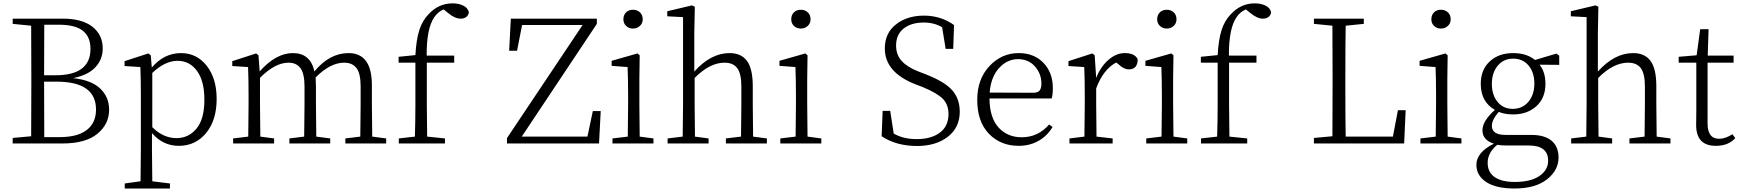

<svg xmlns="http://www.w3.org/2000/svg" viewBox="-20 -834 10119 1116"><path d="M237.3 -37.1H328.1Q430.7 -37.1 484.4 -78.6Q538.1 -120.1 538.1 -197.3Q538.1 -359.4 308.6 -359.4H236.3Q236.3 -134.8 237.3 -37.1ZM321.3 -690.4H237.3Q236.3 -595.7 236.3 -396.5H301.8Q505.9 -396.5 505.9 -549.8Q505.9 -620.1 461.4 -655.3Q417 -690.4 321.3 -690.4ZM53.7 -725.6H344.7Q457 -725.6 517.1 -678.7Q577.1 -631.8 577.1 -551.8Q577.1 -489.3 534.7 -443.4Q492.2 -397.5 405.3 -379.9Q511.7 -368.2 563 -318.8Q614.3 -269.5 614.3 -196.3Q614.3 -112.3 545.9 -56.2Q477.5 0 341.8 0H53.7V-32.2L161.1 -42Q162.1 -138.7 162.1 -335.9V-391.6Q162.1 -587.9 161.1 -684.6L53.7 -695.3Z M865.2 -410.2V-94.7Q928.7 -31.2 1005.9 -31.2Q1076.2 -31.2 1122.1 -86.4Q1168 -141.6 1168 -253.9Q1168 -363.3 1125 -421.9Q1082 -480.5 1011.7 -480.5Q939.5 -480.5 865.2 -410.2ZM856.4 -512.7 862.3 -441.4Q933.6 -525.4 1032.2 -525.4Q1123 -525.4 1181.2 -452.1Q1239.3 -378.9 1239.3 -258.8Q1239.3 -134.8 1177.7 -60.5Q1116.2 13.7 1019.5 13.7Q926.8 13.7 863.3 -60.5V32.2Q863.3 100.6 865.2 219.7L967.8 232.4V261.7H705.1V232.4L796.9 219.7Q798.8 102.5 798.8 34.2V-279.3Q798.8 -373 795.9 -444.3L704.1 -450.2V-478.5L841.8 -523.4Z M2143.6 -40 2224.6 -29.3V0H1987.3V-29.3L2074.2 -40Q2076.2 -149.4 2076.2 -226.6V-332Q2076.2 -406.2 2052.2 -438Q2028.3 -469.7 1980.5 -469.7Q1899.4 -469.7 1814.5 -383.8Q1816.4 -352.5 1816.4 -333V-226.6Q1816.4 -149.4 1818.4 -40L1899.4 -29.3V0H1662.1V-29.3L1748 -40Q1750 -149.4 1750 -226.6V-331.1Q1750 -405.3 1726.6 -437.5Q1703.1 -469.7 1657.2 -469.7Q1579.1 -469.7 1491.2 -381.8V-226.6Q1491.2 -149.4 1493.2 -40L1573.2 -29.3V0H1335V-29.3L1422.9 -40Q1424.8 -149.4 1424.8 -226.6V-281.2Q1424.8 -374 1421.9 -444.3L1330.1 -450.2V-478.5L1468.8 -523.4L1482.4 -512.7L1489.3 -418.9Q1584 -525.4 1682.6 -525.4Q1784.2 -525.4 1807.6 -418.9Q1895.5 -525.4 2005.9 -525.4Q2141.6 -525.4 2141.6 -338.9V-226.6Q2141.6 -149.4 2143.6 -40Z M2296.9 -503.9 2394.5 -513.7Q2399.4 -602.5 2417 -658.2Q2434.6 -713.9 2470.7 -751Q2529.3 -814.5 2610.4 -814.5Q2646.5 -814.5 2672.9 -801.3Q2699.2 -788.1 2705.1 -763.7Q2704.1 -747.1 2691.4 -736.3Q2678.7 -725.6 2657.2 -725.6Q2624 -725.6 2584 -758.8L2558.6 -779.3Q2525.4 -765.6 2503.9 -733.4Q2459 -668 2460 -510.7H2620.1V-469.7H2460.9V-226.6Q2460.9 -167 2462.9 -40L2566.4 -29.3V0H2297.9V-29.3L2391.6 -40Q2394.5 -132.8 2394.5 -226.6V-469.7H2296.9Z M3425.8 -188.5H3471.7L3461.9 0H2926.8V-31.2L3366.2 -688.5H3014.6L2985.4 -539.1H2939.5L2949.2 -725.6H3449.2V-695.3L3012.7 -40H3394.5Z M3603.5 -721.7Q3603.5 -747.1 3619.1 -762.2Q3634.8 -777.3 3659.2 -777.3Q3683.6 -777.3 3699.7 -762.2Q3715.8 -747.1 3715.8 -721.7Q3715.8 -698.2 3699.2 -683.1Q3682.6 -668 3659.2 -668Q3635.7 -668 3619.6 -683.1Q3603.5 -698.2 3603.5 -721.7ZM3698.2 -40 3778.3 -29.3V0H3540V-29.3L3628.9 -40Q3630.9 -149.4 3630.9 -226.6V-282.2Q3630.9 -365.2 3627.9 -444.3L3535.2 -451.2V-480.5L3685.5 -523.4L3698.2 -512.7L3696.3 -376V-226.6Q3696.3 -149.4 3698.2 -40Z M4357.4 -40 4437.5 -29.3V0H4199.2V-29.3L4287.1 -40Q4289.1 -149.4 4289.1 -226.6V-331.1Q4289.1 -406.2 4265.1 -438Q4241.2 -469.7 4191.4 -469.7Q4105.5 -469.7 4017.6 -380.9V-226.6Q4017.6 -149.4 4019.5 -40L4098.6 -29.3V0H3860.4V-29.3L3948.2 -40Q3950.2 -149.4 3950.2 -226.6V-734.4L3858.4 -739.3V-768.6L4002 -802.7L4018.6 -794.9L4015.6 -640.6V-418Q4111.3 -525.4 4220.7 -525.4Q4288.1 -525.4 4321.8 -480Q4355.5 -434.6 4355.5 -332V-226.6Q4355.5 -149.4 4357.4 -40Z M4579.1 -721.7Q4579.1 -747.1 4594.7 -762.2Q4610.4 -777.3 4634.8 -777.3Q4659.2 -777.3 4675.3 -762.2Q4691.4 -747.1 4691.4 -721.7Q4691.4 -698.2 4674.8 -683.1Q4658.2 -668 4634.8 -668Q4611.3 -668 4595.2 -683.1Q4579.1 -698.2 4579.1 -721.7ZM4673.8 -40 4753.9 -29.3V0H4515.6V-29.3L4604.5 -40Q4606.4 -149.4 4606.4 -226.6V-282.2Q4606.4 -365.2 4603.5 -444.3L4510.7 -451.2V-480.5L4661.1 -523.4L4673.8 -512.7L4671.9 -376V-226.6Q4671.9 -149.4 4673.8 -40Z M5317.4 -418.9 5360.4 -402.3Q5470.7 -359.4 5514.6 -309.6Q5558.6 -259.8 5558.6 -184.6Q5558.6 -92.8 5489.3 -39.1Q5419.9 14.6 5310.5 14.6Q5190.4 14.6 5104.5 -42L5110.4 -189.5H5154.3L5174.8 -57.6Q5230.5 -25.4 5307.6 -25.4Q5392.6 -25.4 5442.9 -63Q5493.2 -100.6 5493.2 -170.9Q5493.2 -225.6 5460.4 -259.3Q5427.7 -293 5342.8 -328.1L5301.8 -343.8Q5123 -413.1 5123 -551.8Q5123 -641.6 5188 -692.4Q5252.9 -743.2 5350.6 -743.2Q5448.2 -743.2 5525.4 -688.5L5520.5 -549.8H5476.6L5456.1 -675.8Q5409.2 -703.1 5349.6 -703.1Q5277.3 -703.1 5232.9 -668.5Q5188.5 -633.8 5188.5 -569.3Q5188.5 -515.6 5220.7 -480Q5252.9 -444.3 5317.4 -418.9Z M5732.4 -295.9 5986.3 -294.9Q6012.7 -294.9 6022.9 -308.1Q6033.2 -321.3 6033.2 -347.7Q6033.2 -405.3 5995.6 -447.8Q5958 -490.2 5897.5 -490.2Q5834 -490.2 5786.6 -438Q5739.3 -385.7 5732.4 -295.9ZM6092.8 -261.7H5731.4Q5732.4 -149.4 5784.2 -92.8Q5835.9 -36.1 5918.9 -36.1Q6013.7 -36.1 6078.1 -110.4L6097.7 -95.7Q6067.4 -43.9 6016.1 -15.1Q5964.8 13.7 5901.4 13.7Q5795.9 13.7 5728 -56.6Q5660.2 -127 5660.2 -253.9Q5660.2 -374 5731 -449.7Q5801.8 -525.4 5901.4 -525.4Q5990.2 -525.4 6044.9 -468.8Q6099.6 -412.1 6099.6 -322.3Q6099.6 -282.2 6092.8 -261.7Z M6342.8 -512.7 6351.6 -380.9Q6377 -446.3 6422.4 -485.8Q6467.8 -525.4 6517.6 -525.4Q6575.2 -525.4 6592.8 -490.2Q6592.8 -430.7 6541 -430.7Q6512.7 -430.7 6480.5 -460.9L6467.8 -470.7Q6392.6 -430.7 6351.6 -320.3V-226.6Q6351.6 -151.4 6353.5 -40L6447.3 -29.3V0H6196.3V-29.3L6283.2 -40Q6285.2 -149.4 6285.2 -226.6V-281.2Q6285.2 -373 6282.2 -444.3L6190.4 -450.2V-478.5L6329.1 -523.4Z M6706.1 -721.7Q6706.1 -747.1 6721.7 -762.2Q6737.3 -777.3 6761.7 -777.3Q6786.1 -777.3 6802.2 -762.2Q6818.4 -747.1 6818.4 -721.7Q6818.4 -698.2 6801.8 -683.1Q6785.2 -668 6761.7 -668Q6738.3 -668 6722.2 -683.1Q6706.1 -698.2 6706.1 -721.7ZM6800.8 -40 6880.9 -29.3V0H6642.6V-29.3L6731.4 -40Q6733.4 -149.4 6733.4 -226.6V-282.2Q6733.4 -365.2 6730.5 -444.3L6637.7 -451.2V-480.5L6788.1 -523.4L6800.8 -512.7L6798.8 -376V-226.6Q6798.8 -149.4 6800.8 -40Z M6960 -503.9 7057.6 -513.7Q7062.5 -602.5 7080.1 -658.2Q7097.7 -713.9 7133.8 -751Q7192.4 -814.5 7273.4 -814.5Q7309.6 -814.5 7335.9 -801.3Q7362.3 -788.1 7368.2 -763.7Q7367.2 -747.1 7354.5 -736.3Q7341.8 -725.6 7320.3 -725.6Q7287.1 -725.6 7247.1 -758.8L7221.7 -779.3Q7188.5 -765.6 7167 -733.4Q7122.1 -668 7123 -510.7H7283.2V-469.7H7124V-226.6Q7124 -167 7126 -40L7229.5 -29.3V0H6960.9V-29.3L7054.7 -40Q7057.6 -132.8 7057.6 -226.6V-469.7H6960Z M8105.5 -193.4H8150.4L8141.6 0H7617.2V-32.2L7724.6 -42Q7725.6 -139.6 7725.6 -334V-390.6Q7725.6 -588.9 7724.6 -684.6L7617.2 -695.3V-725.6H7907.2V-695.3L7801.8 -684.6Q7799.8 -587.9 7799.8 -377V-315.4Q7799.8 -135.7 7801.8 -40H8076.2Z M8299.8 -721.7Q8299.8 -747.1 8315.4 -762.2Q8331.1 -777.3 8355.5 -777.3Q8379.9 -777.3 8396 -762.2Q8412.1 -747.1 8412.1 -721.7Q8412.1 -698.2 8395.5 -683.1Q8378.9 -668 8355.5 -668Q8332 -668 8315.9 -683.1Q8299.8 -698.2 8299.8 -721.7ZM8394.5 -40 8474.6 -29.3V0H8236.3V-29.3L8325.2 -40Q8327.1 -149.4 8327.1 -226.6V-282.2Q8327.1 -365.2 8324.2 -444.3L8231.4 -451.2V-480.5L8381.8 -523.4L8394.5 -512.7L8392.6 -376V-226.6Q8392.6 -149.4 8394.5 -40Z M8772.5 -201.2Q8829.1 -201.2 8863.8 -242.2Q8898.4 -283.2 8898.4 -348.6Q8898.4 -413.1 8864.7 -453.1Q8831.1 -493.2 8775.4 -493.2Q8719.7 -493.2 8685.5 -452.1Q8651.4 -411.1 8651.4 -346.7Q8651.4 -282.2 8684.6 -241.7Q8717.8 -201.2 8772.5 -201.2ZM8867.2 11.7H8739.3Q8705.1 11.7 8682.6 7.8Q8627 53.7 8627 112.3Q8627 168 8668.5 195.8Q8710 223.6 8784.2 223.6Q8877 223.6 8927.7 189Q8978.5 154.3 8978.5 100.6Q8978.5 11.7 8867.2 11.7ZM9043 -510.7V-457L8928.7 -458Q8962.9 -415 8962.9 -346.7Q8962.9 -264.6 8910.2 -216.8Q8857.4 -168.9 8774.4 -168.9Q8727.5 -168.9 8691.4 -183.6Q8651.4 -137.7 8651.4 -102.5Q8651.4 -49.8 8731.4 -49.8H8879.9Q8959 -49.8 8999 -15.6Q9039.1 18.6 9039.1 82Q9039.1 155.3 8971.7 208.5Q8904.3 261.7 8783.2 261.7Q8675.8 261.7 8618.7 224.1Q8561.5 186.5 8561.5 124Q8561.5 51.8 8663.1 1Q8596.7 -19.5 8596.7 -77.1Q8596.7 -129.9 8668.9 -195.3Q8586.9 -242.2 8586.9 -346.7Q8586.9 -428.7 8639.2 -477.1Q8691.4 -525.4 8774.4 -525.4Q8853.5 -525.4 8902.3 -485.4L9026.4 -522.5Z M9609.4 -40 9689.5 -29.3V0H9451.2V-29.3L9539.1 -40Q9541 -149.4 9541 -226.6V-331.1Q9541 -406.2 9517.1 -438Q9493.2 -469.7 9443.4 -469.7Q9357.4 -469.7 9269.5 -380.9V-226.6Q9269.5 -149.4 9271.5 -40L9350.6 -29.3V0H9112.3V-29.3L9200.2 -40Q9202.1 -149.4 9202.1 -226.6V-734.4L9110.4 -739.3V-768.6L9253.9 -802.7L9270.5 -794.9L9267.6 -640.6V-418Q9363.3 -525.4 9472.7 -525.4Q9540 -525.4 9573.7 -480Q9607.4 -434.6 9607.4 -332V-226.6Q9607.4 -149.4 9609.4 -40Z M10049.8 -53.7 10066.4 -31.2Q10026.4 13.7 9953.1 13.7Q9835.9 13.7 9838.9 -114.3Q9838.9 -124 9839.4 -149.9Q9839.8 -175.8 9839.8 -196.3V-469.7H9737.3V-503.9L9841.8 -512.7L9862.3 -664.1H9911.1L9906.2 -510.7H10056.6V-469.7H9905.3V-116.2Q9905.3 -27.3 9972.7 -27.3Q10007.8 -27.3 10049.8 -53.7Z"/></svg>

Font: Bpmf Zihi Serif Light
Style: Light
Weight: 300
Foundry: But Ko
Version: Version 1.320